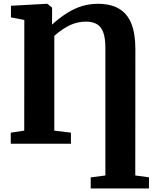

<svg xmlns="http://www.w3.org/2000/svg" viewBox="-20 -774 822 1034"><path d="M468.5 241V181.5L547.5 171V-516Q547.5 -569 536 -600Q524.5 -631 501.2 -644.2Q478 -657.5 443 -657.5Q398 -657.5 357.5 -638.8Q317 -620 272.5 -581V-70.5L362 -59.5V0H38V-59.5L110.5 -70.5L111 -666.5L39 -680.5V-743L230 -753.5H235L260.5 -733V-696L260 -641.5Q303 -680 343.2 -705Q383.5 -730 423.8 -741.8Q464 -753.5 507 -753.5Q575.5 -753.5 620.2 -727.5Q665 -701.5 687 -647.8Q709 -594 709 -510L708.5 171L782.5 181L782 241Z"/></svg>

Font: Merriweather 28pt ExtraBold
Style: Regular
Weight: 800
Version: Version 2.100